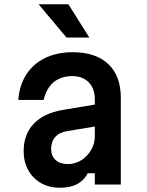

<svg xmlns="http://www.w3.org/2000/svg" viewBox="-20 -866 690 901"><path d="M435 -377V-274L297 -251Q259 -245 239.5 -223.5Q220 -202 220 -167Q220 -134 241 -115Q262 -96 298 -96Q332 -96 360.5 -113.5Q389 -131 407 -161Q425 -191 425 -227V-400Q425 -450 396.5 -479.5Q368 -509 319 -509Q284 -509 256.5 -496Q229 -483 211 -458Q193 -433 185 -397H66Q71 -466 103.5 -516.5Q136 -567 192 -594Q248 -621 321 -621Q429 -621 488 -565.5Q547 -510 547 -407V0H425V-53H392Q374 -19 342 -2Q310 15 261 15Q210 15 172 -7Q134 -29 112.5 -67.5Q91 -106 91 -157Q91 -236 138.5 -285.5Q186 -335 274 -350ZM399 -690H292L161 -846H301Z"/></svg>

Font: Martian Mono SemiCondensed Medium
Style: Regular
Weight: 500
Width: 4
Designer: Roman Shamin
Foundry: Evil Martians
Version: Version 1.000